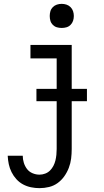

<svg xmlns="http://www.w3.org/2000/svg" viewBox="-20 -753 540 996"><path d="M185 223Q163 223 141 218.5Q119 214 99.5 203.5Q80 193 65 176.5Q50 160 40 140Q30 120 25.5 98.5Q21 77 20 55H98Q98 73 103.5 91Q109 109 120 123.5Q131 138 148.5 145.5Q166 153 185 153Q200 153 214.5 147.5Q229 142 239.5 131.5Q250 121 257 107.5Q264 94 267.5 79.5Q271 65 272.5 50Q274 35 274 20V-450H138V-520H352V20Q352 45 349 69.5Q346 94 337 117.5Q328 141 313.5 161.5Q299 182 279 196.5Q259 211 234.5 217Q210 223 185 223ZM300 -608Q287 -608 275 -611.5Q263 -615 254 -624Q245 -633 241.5 -645Q238 -657 238 -670Q238 -683 241.5 -695Q245 -707 254 -716Q263 -725 275 -729Q287 -733 300 -733Q313 -733 325 -729Q337 -725 346 -716Q355 -707 359 -695Q363 -683 363 -670Q363 -657 359 -645Q355 -633 346 -624Q337 -615 325 -611.5Q313 -608 300 -608ZM169 -228V-292H431V-228Z"/></svg>

Font: Zed Sans
Style: Regular
Weight: 400
Designer: Belleve Invis
Foundry: Belleve Invis
Version: Version 1.0.0; ttfautohint (v1.8.4)